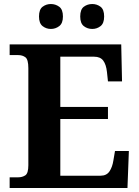

<svg xmlns="http://www.w3.org/2000/svg" viewBox="-20 -935 693 955"><path d="M28 0V-53H70Q91 -53 106 -63Q121 -73 121 -113V-596Q121 -639 106.5 -650Q92 -661 70 -661H28V-714H583L587 -530H517L512 -577Q508 -614 493.5 -633.5Q479 -653 448 -653H280V-403H517V-343H280V-61H480Q510 -61 524.5 -82.5Q539 -104 544 -137L552 -184H621L614 0ZM439 -791Q415 -791 397 -805Q379 -819 379 -853Q379 -888 397 -901.5Q415 -915 439 -915Q462 -915 480 -901.5Q498 -888 498 -853Q498 -819 480 -805Q462 -791 439 -791ZM233 -791Q210 -791 192 -805Q174 -819 174 -853Q174 -888 192 -901.5Q210 -915 233 -915Q256 -915 274.5 -901.5Q293 -888 293 -853Q293 -819 274.5 -805Q256 -791 233 -791Z"/></svg>

Font: NotoSerif-Bold
Style: Regular
Weight: 700
Designer: Monotype Design Team
Foundry: Monotype Imaging Inc.
Version: Version 2.007; ttfautohint (v1.8) -l 8 -r 50 -G 200 -x 14 -D